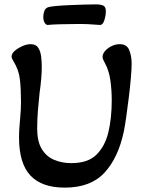

<svg xmlns="http://www.w3.org/2000/svg" viewBox="-20 -845 662 878"><path d="M276 13Q171 13 119 -42.5Q67 -98 67 -217Q67 -237 68.5 -259Q70 -281 72 -302Q74 -322 75 -342Q76 -362 76 -378Q76 -438 71 -482Q66 -526 41 -566Q33 -579 33 -587Q33 -600 47.5 -612.5Q62 -625 82 -634Q102 -643 120 -643Q144 -643 154.5 -627Q165 -611 168 -587.5Q171 -564 171 -540Q171 -515 168.5 -485Q166 -455 161 -420Q157 -382 153.5 -340.5Q150 -299 150 -257Q150 -199 170.5 -164.5Q191 -130 226.5 -114.5Q262 -99 306 -99Q383 -99 422 -138.5Q461 -178 476 -242Q483 -271 487 -308.5Q491 -346 491 -385Q491 -434 484.5 -479Q478 -524 459 -558Q455 -566 452 -572Q449 -578 449 -585Q449 -599 461 -612.5Q473 -626 491 -634.5Q509 -643 528 -643Q560 -643 571 -616Q582 -589 582 -553Q582 -531 578.5 -489Q575 -447 569 -399Q563 -351 557 -308.5Q551 -266 546 -243Q521 -124 458 -55.5Q395 13 276 13ZM199 -731Q191 -730 184.5 -740.5Q178 -751 178 -767Q178 -781 182.5 -794Q187 -807 200 -812Q209 -815 235.5 -817.5Q262 -820 296.5 -821.5Q331 -823 363.5 -824Q396 -825 417 -825Q440 -825 452 -819.5Q464 -814 464 -794Q464 -774 457 -752Q450 -730 436 -731Q415 -733 382.5 -734.5Q350 -736 315 -735Q288 -735 253 -734Q218 -733 199 -731Z"/></svg>

Font: Akaya Telivigala
Style: Regular
Weight: 400
Designer: Vaishnavi Murthy Yerkadithaya, Juan Luis Blanco Aristondo
Version: Version 1.002; ttfautohint (v1.8.3)